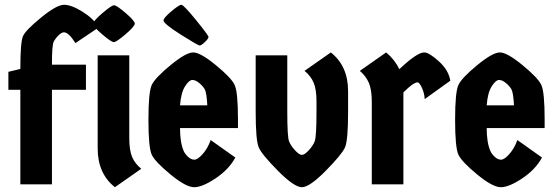

<svg xmlns="http://www.w3.org/2000/svg" viewBox="-20 -770 2335 802"><path d="M15 -395V-470L65 -482Q65 -594 76 -619Q87 -644 152 -697Q217 -750 247.5 -750Q278 -750 324 -721.5Q370 -693 393 -656L295 -590Q267 -635 247 -635Q237 -635 224 -622Q211 -609 204 -595Q197 -581 197 -500H339V-395H197V0H65V-395Z M388 -539H520V-193Q520 -142 532 -114Q544 -86 570 -65L460 12Q388 -45 388 -150ZM456.5 -748Q467 -748 505 -715.5Q543 -683 543 -671.5Q543 -660 504.5 -627Q466 -594 455.5 -594Q445 -594 407 -626.5Q369 -659 369 -670.5Q369 -682 407.5 -715Q446 -748 456.5 -748Z M974 -271V-235H732Q732 -175 747 -140Q752 -128 765 -115.5Q778 -103 792 -103Q806 -103 827 -127Q848 -151 860 -185L963 -112Q936 -62 880.5 -25Q825 12 791 12Q757 12 692.5 -41Q628 -94 614 -123.5Q600 -153 600 -269.5Q600 -386 614 -415.5Q628 -445 692.5 -498Q757 -551 787 -551Q817 -551 881.5 -498Q946 -445 960 -415.5Q974 -386 974 -271ZM732 -330H846Q843 -383 835.5 -396.5Q828 -410 812.5 -423Q797 -436 783.5 -436Q770 -436 753 -409.5Q736 -383 732 -330ZM663 -685Q663 -695 695.5 -722.5Q728 -750 737.5 -750Q747 -750 799 -686Q851 -622 851 -615.5Q851 -609 836 -594.5Q821 -580 814 -580Q807 -580 735 -625.5Q663 -671 663 -685Z M1434 -389V-303Q1434 -183 1421 -154Q1408 -125 1340.5 -56.5Q1273 12 1241 12Q1209 12 1141 -56.5Q1073 -125 1060.5 -155Q1048 -185 1048 -303V-539H1180V-303Q1180 -198 1187.5 -179.5Q1195 -161 1212.5 -142Q1230 -123 1241 -123Q1252 -123 1269.5 -142Q1287 -161 1294.5 -179.5Q1302 -198 1302 -303V-346Q1302 -397 1290 -425Q1278 -453 1252 -474L1362 -551Q1434 -494 1434 -389Z M1665 0H1533V-345Q1533 -396 1520.5 -424.5Q1508 -453 1483 -474L1593 -551Q1629 -521 1648 -481Q1722 -551 1752 -551Q1772 -551 1813 -514Q1854 -477 1861 -433L1754 -356Q1753 -380 1742.5 -403Q1732 -426 1724 -426Q1707 -426 1665 -384Z M2255 -271V-235H2013Q2013 -175 2028 -140Q2033 -128 2046 -115.5Q2059 -103 2073 -103Q2087 -103 2108 -127Q2129 -151 2141 -185L2244 -112Q2217 -62 2161.5 -25Q2106 12 2072 12Q2038 12 1973.5 -41Q1909 -94 1895 -123.5Q1881 -153 1881 -269.5Q1881 -386 1895 -415.5Q1909 -445 1973.5 -498Q2038 -551 2068 -551Q2098 -551 2162.5 -498Q2227 -445 2241 -415.5Q2255 -386 2255 -271ZM2013 -330H2127Q2124 -383 2116.5 -396.5Q2109 -410 2093.5 -423Q2078 -436 2064.5 -436Q2051 -436 2034 -409.5Q2017 -383 2013 -330Z"/></svg>

Font: Germania One
Style: Regular
Weight: 400
Designer: John Vargas Beltran
Foundry: John Vargas Beltran
Version: Version 1.001